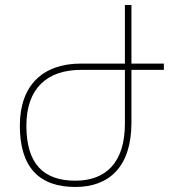

<svg xmlns="http://www.w3.org/2000/svg" viewBox="-20 -734 695 764"><path d="M303 -456H477V-242C477 -88 402 -15 280 -15C153 -15 85 -82 85 -234C85 -382 167 -456 303 -456ZM302 -481C151 -481 59 -395 59 -234C59 -69 135 10 280 10C413 10 503 -69 503 -246V-456H632V-481H503V-714H477V-481Z"/></svg>

Font: Noto Sans Armenian SemiCondensed Thin
Style: Regular
Weight: 100
Width: 4
Designer: Monotype Design Team
Foundry: Monotype Imaging Inc.
Version: Version 2.008